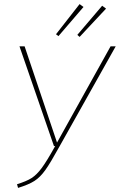

<svg xmlns="http://www.w3.org/2000/svg" viewBox="-20 -907 584 936"><path d="M270 -193Q226 -113 201 -78Q176 -43 148 -25Q120 -7 68 9L63 -9Q109 -23 134 -39Q159 -55 183.5 -88Q208 -121 249 -195H243L75 -681H100L258 -212L519 -681H544ZM387 -873 265 -731 253 -740 368 -887ZM497 -865 368 -727 357 -737 478 -879Z"/></svg>

Font: FiraGO Thin
Style: Italic
Weight: 100
Italic angle: -8°
Designer: bBox Type GmbH
Foundry: bBox Type GmbH
Version: Version 1.001